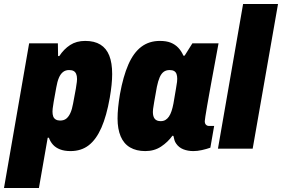

<svg xmlns="http://www.w3.org/2000/svg" viewBox="-57 -745 1413 962"><path d="M-37 197 89 -528H233L234 -464H240Q263 -499 294.5 -519.5Q326 -540 370 -540Q416 -540 446 -521.5Q476 -503 490.5 -466.5Q505 -430 505 -374Q505 -349 502 -319.5Q499 -290 493 -255Q477 -164 451 -105Q425 -46 387.5 -17Q350 12 296 12Q266 12 244 3.5Q222 -5 208.5 -20Q195 -35 188 -55H182L138 197ZM244 -141Q263 -141 275 -150.5Q287 -160 295.5 -178.5Q304 -197 309 -225Q319 -276 323 -300.5Q327 -325 328 -334.5Q329 -344 329 -349Q329 -365 324.5 -375Q320 -385 311.5 -389.5Q303 -394 289 -394Q271 -394 258.5 -384Q246 -374 238 -355Q230 -336 225 -307Q216 -259 212 -235Q208 -211 207 -201.5Q206 -192 206 -186Q206 -172 209.5 -162Q213 -152 222 -146.5Q231 -141 244 -141Z M671 12Q626 12 594.5 -6.5Q563 -25 547.5 -62Q532 -99 532 -151Q532 -177 535 -207Q538 -237 544 -273Q560 -362 586 -421.5Q612 -481 651 -510.5Q690 -540 744 -540Q777 -540 799 -531Q821 -522 836.5 -505.5Q852 -489 862 -466H868L907 -528H1038L1014 -398Q1010 -376 1004 -344Q998 -312 992 -278Q986 -244 980.5 -213Q975 -182 972 -161.5Q969 -141 969 -138Q969 -126 975 -120Q981 -114 990 -114H1016L997 -5Q977 2 954.5 7Q932 12 912 12Q884 12 861.5 3Q839 -6 826 -25Q820 -33 817 -43Q814 -53 812 -64L807 -65Q784 -33 750 -10.5Q716 12 671 12ZM748 -138Q762 -138 772 -144Q782 -150 789.5 -161Q797 -172 802.5 -188.5Q808 -205 812 -226Q820 -275 824.5 -299.5Q829 -324 830 -334.5Q831 -345 831 -350Q831 -364 827.5 -374Q824 -384 815.5 -389Q807 -394 793 -394Q775 -394 763 -385Q751 -376 743 -357.5Q735 -339 729 -310Q720 -259 715.5 -234Q711 -209 710 -199Q709 -189 709 -184Q709 -161 718.5 -149.5Q728 -138 748 -138Z M1035 0 1161 -725H1336L1209 0Z"/></svg>

Font: Archivo Condensed Black
Style: Italic
Weight: 900
Width: 3
Italic angle: -10°
Designer: Hector Gatti
Foundry: Omnibus-Type
Version: Version 2.001